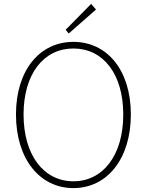

<svg xmlns="http://www.w3.org/2000/svg" viewBox="-20 -953 754 986"><path d="M357 13C529 13 652 -136 652 -365C652 -594 529 -738 357 -738C185 -738 62 -594 62 -365C62 -136 185 13 357 13ZM357 -22C204 -22 101 -157 101 -365C101 -573 204 -704 357 -704C510 -704 613 -573 613 -365C613 -157 510 -22 357 -22ZM333 -781 473 -904 448 -933 317 -800Z"/></svg>

Font: Kinto Sans Thin
Style: Regular
Weight: 100
Designer: Authors: Ryoko NISHIZUKA  (kana & ideographs); Paul D. Hunt (Latin, Greek & Cyrillic); Wenlong ZHANG  (bopomofo); Sandol
Foundry: Adobe Systems Incorporated, ookami Inc.
Version: Version 0.001